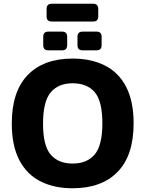

<svg xmlns="http://www.w3.org/2000/svg" viewBox="-20 -993 777 1026"><path d="M368 13Q269 13 196 -24Q123 -61 83 -138Q43 -215 43 -333Q43 -504 128 -592Q213 -680 368 -680Q467 -680 540.5 -643Q614 -606 654 -529Q694 -452 694 -334Q694 -162 608.5 -74.5Q523 13 368 13ZM368 -119Q445 -119 486 -167.5Q527 -216 527 -334Q527 -453 486 -500.5Q445 -548 368 -548Q292 -548 251 -499.5Q210 -451 210 -332Q210 -214 251 -166.5Q292 -119 368 -119ZM422 -724Q394 -724 394 -752V-797Q394 -824 422 -824H496Q523 -824 523 -797V-752Q523 -724 496 -724ZM238 -724Q211 -724 211 -752V-797Q211 -824 238 -824H312Q339 -824 339 -797V-752Q339 -724 312 -724ZM256 -878Q229 -878 229 -905V-945Q229 -973 256 -973H478Q505 -973 505 -945V-905Q505 -878 478 -878Z"/></svg>

Font: Pitagon Sans
Style: Bold
Weight: 700
Designer: Travis Tran
Foundry: Pitagon
Version: Version 1.001; ttfautohint (v1.8.4.7-5d5b);gftools[0.9.26]